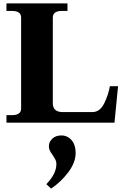

<svg xmlns="http://www.w3.org/2000/svg" viewBox="-20 -720 733 1127"><path d="M18 -44H49Q104 -44 104 -83V-617Q104 -656 49 -656H18V-700H376V-656H345Q290 -656 290 -617V-114Q290 -62 349 -62H521Q566 -62 591 -112Q616 -162 625 -214H673L652 0H18ZM252 361Q311 300 311 243Q311 228 305.5 217.5Q300 207 289 190Q278 175 272.5 164Q267 153 267 139Q267 113 287 94Q307 75 340 75Q376 75 400 102.5Q424 130 424 177Q424 234 380.5 291.5Q337 349 280 387Z"/></svg>

Font: Taviraj
Style: Bold
Weight: 700
Designer: Katatrad Team
Foundry: CadsonDemak
Version: Version 1.001